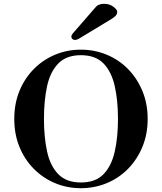

<svg xmlns="http://www.w3.org/2000/svg" viewBox="-20 -972 850 1009"><path d="M355 -779Q355 -785 358 -789.5Q361 -794 364 -798L485 -937Q492 -945 503.5 -948.5Q515 -952 527 -952Q556 -952 576 -936.5Q596 -921 596 -911Q596 -898 587.5 -889Q579 -880 567 -873L397 -770Q392 -767 385.5 -764.5Q379 -762 374 -762Q366 -762 360.5 -767Q355 -772 355 -779ZM55 -347Q55 -427 82 -493.5Q109 -560 157.5 -609Q206 -658 269.5 -684.5Q333 -711 405 -711Q477 -711 541 -684.5Q605 -658 653 -609Q701 -560 728.5 -493.5Q756 -427 756 -347Q756 -267 728.5 -200.5Q701 -134 653 -85Q605 -36 541 -9.5Q477 17 405 17Q333 17 269.5 -9.5Q206 -36 157.5 -85Q109 -134 82 -200.5Q55 -267 55 -347ZM211 -347Q211 -251 227.5 -175.5Q244 -100 286.5 -56.5Q329 -13 405 -13Q482 -13 524 -56.5Q566 -100 583 -175.5Q600 -251 600 -347Q600 -444 583 -519.5Q566 -595 524 -638.5Q482 -682 405 -682Q329 -682 286.5 -638.5Q244 -595 227.5 -519.5Q211 -444 211 -347Z"/></svg>

Font: Monomakh
Style: Regular
Weight: 400
Version: Version 1.200; ttfautohint (v1.8.4.7-5d5b)